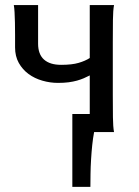

<svg xmlns="http://www.w3.org/2000/svg" viewBox="-20 -518 545 753"><path d="M349.1 0Q344.7 22.9 341.8 50.5Q338.9 78.1 337.2 106.9Q335.4 135.7 335 163.6Q334.5 191.4 334.5 214.8H263.7V-70.8H332V-222.2Q320.8 -216.3 308.8 -211.2Q296.9 -206.1 282.2 -201.9Q267.6 -197.8 249.3 -195.3Q231 -192.9 207.5 -192.9Q176.3 -192.9 146 -201.7Q115.7 -210.4 92 -227.8Q68.4 -245.1 53.7 -271.2Q39.1 -297.4 39.1 -332V-382.3Q39.1 -407.7 38.6 -429.9Q38.1 -452.1 37.1 -470Q36.1 -487.8 34.2 -498H129.4V-346.7Q129.4 -305.2 152.6 -284.4Q175.8 -263.7 219.7 -263.7Q262.2 -263.7 288.6 -271.5Q314.9 -279.3 332 -290.5V-498H427.2Q423.3 -477.5 422.9 -439.7Q422.4 -401.9 422.4 -351.6V-146.5Q422.4 -96.2 422.9 -58.3Q423.3 -20.5 427.2 0Z"/></svg>

Font: Andika Compact
Style: Regular
Weight: 400
Designer: Victor Gaultney, Annie Olsen, Julie Remington, Don Collingsworth, Eric Hays, Becca Hirsbrunner
Foundry: SIL International
Version: Version 5.000 ; LnSpcTght